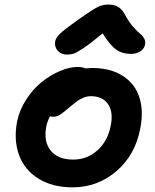

<svg xmlns="http://www.w3.org/2000/svg" viewBox="-20 -763 675 834"><path d="M271 -525.9Q246.6 -525.9 231.7 -541.7Q216.8 -557.6 219.2 -580.1Q220.7 -596.7 239 -615Q257.3 -633.3 321.8 -679.2Q332 -686 351.6 -699.5Q371.1 -712.9 377.2 -716.8Q383.3 -720.7 396 -728Q408.7 -735.4 414.8 -737.3Q420.9 -739.3 430.2 -741.2Q439.5 -743.2 449.2 -743.2Q478 -743.2 495.1 -731.9Q512.2 -720.7 525.9 -693.8Q540 -667.5 558.3 -646.7Q576.7 -626 588.1 -616.9Q599.6 -607.9 606.2 -595.9Q612.8 -584 609.9 -568.8Q606.4 -550.8 589.1 -539.8Q571.8 -528.8 548.8 -528.8Q511.2 -528.8 484.6 -547.6Q458 -566.4 425.8 -618.2Q374.5 -575.2 343.3 -554.4Q312 -533.7 299.6 -529.8Q287.1 -525.9 271 -525.9ZM294.9 50.8Q207.5 50.8 146.7 12.7Q85.9 -25.4 62.5 -90.1Q39.1 -154.8 54.2 -234.9Q64.5 -285.2 93.8 -330.6Q123 -376 160.6 -406.2Q198.2 -436.5 240 -454.3Q281.7 -472.2 317.9 -472.2Q336.9 -472.2 351.1 -465.8Q370.6 -467.8 378.9 -467.8Q460 -467.8 513.4 -433.3Q566.9 -398.9 585.7 -339.4Q604.5 -279.8 588.9 -203.1Q566.9 -88.9 485.1 -19Q403.3 50.8 294.9 50.8ZM181.2 -213.9Q168.5 -147.9 200.2 -108.9Q231.9 -69.8 297.9 -69.8Q358.4 -69.8 403.3 -110.1Q448.2 -150.4 460.9 -216.8Q473.1 -275.4 449.5 -310.3Q425.8 -345.2 374 -345.2Q357.9 -345.2 342.3 -338.6Q326.7 -332 317.4 -325.2Q308.1 -318.4 286.1 -300.8Q280.8 -296.4 268.1 -285.6Q255.4 -274.9 251.5 -272Q247.6 -269 239 -263.9Q230.5 -258.8 223.9 -257.3Q217.3 -255.9 209 -255.9Q204.6 -255.9 196.8 -257.8Q184.6 -232.4 181.2 -213.9Z"/></svg>

Font: Shantell Sans Bouncy
Style: Italic
Weight: 600
Italic angle: -11.31°
Designer: Stephen Nixon, Anya Danilova, Shantell Martin
Foundry: Arrow Type
Version: Version 1.006;[9816181b4]